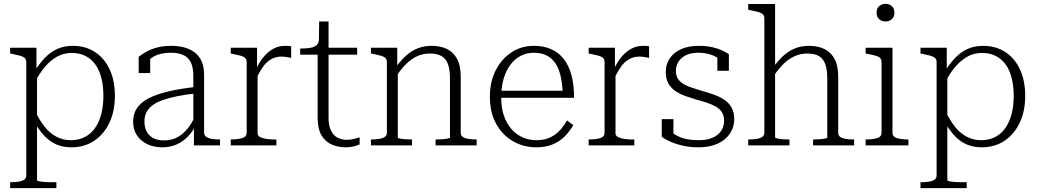

<svg xmlns="http://www.w3.org/2000/svg" viewBox="-20 -758 5408 1001"><path d="M274 223H33V192H35Q59 192 77.5 189Q96 186 106.5 178.5Q117 171 117 157V-434Q117 -448 109 -455.5Q101 -463 85 -467.5Q69 -472 44 -477L33 -479V-509H170V-377L173 -372V182Q173 185 186 187.5Q199 190 216 191Q233 192 246 192H274ZM352 10Q309 10 275 -4.5Q241 -19 213.5 -47.5Q186 -76 161 -118L163 -178Q186 -131 213 -97Q240 -63 274.5 -45Q309 -27 349 -27Q390 -27 422 -43.5Q454 -60 475.5 -90.5Q497 -121 508 -163.5Q519 -206 519 -258Q519 -309 508.5 -351Q498 -393 477 -422Q456 -451 425 -466.5Q394 -482 354 -482Q313 -482 279 -463.5Q245 -445 216 -411.5Q187 -378 163 -331L161 -387Q187 -429 216 -458.5Q245 -488 280 -503.5Q315 -519 360 -519Q426 -519 475.5 -486.5Q525 -454 552 -395.5Q579 -337 579 -258Q579 -179 550.5 -118.5Q522 -58 471 -24Q420 10 352 10Z M1002 -305V-271Q946 -265 902 -256Q858 -247 826 -235.5Q794 -224 773.5 -208Q753 -192 743 -171.5Q733 -151 733 -124Q733 -95 744.5 -72.5Q756 -50 779 -38Q802 -26 836 -26Q876 -26 907.5 -44Q939 -62 962 -92.5Q985 -123 999 -159L1001 -106Q984 -71 958.5 -45Q933 -19 900 -4.5Q867 10 826 10Q782 10 747.5 -6.5Q713 -23 693.5 -53Q674 -83 674 -123Q674 -165 694.5 -195Q715 -225 756 -246Q797 -267 858.5 -281.5Q920 -296 1002 -305ZM991 0V-109H988V-360Q988 -408 974 -434.5Q960 -461 934 -472Q908 -483 871 -483Q817 -483 783 -464Q749 -445 730 -418Q729 -426 731 -434Q733 -442 737 -449Q741 -456 747.5 -461Q754 -466 763 -467V-377H703V-462Q718 -474 741.5 -487.5Q765 -501 798 -510Q831 -519 873 -519Q907 -519 937.5 -511.5Q968 -504 992 -487Q1016 -470 1030 -441Q1044 -412 1044 -368V-66Q1044 -53 1055 -45Q1066 -37 1084 -34Q1102 -31 1126 -31H1127V0Z M1498 -516V-456Q1490 -458 1481.5 -459.5Q1473 -461 1464.5 -462Q1456 -463 1448 -463Q1426 -463 1407 -455.5Q1388 -448 1372.5 -434Q1357 -420 1343 -397.5Q1329 -375 1314 -344L1312 -391Q1329 -430 1352 -458.5Q1375 -487 1403.5 -503Q1432 -519 1465 -519Q1474 -519 1484 -518.5Q1494 -518 1498 -516ZM1183 0V-31H1185Q1220 -31 1243 -38Q1266 -45 1266 -66V-434Q1266 -448 1258.5 -455.5Q1251 -463 1235 -467.5Q1219 -472 1194 -477L1183 -479V-509H1320V-387L1323 -390V-63Q1323 -50 1337 -43Q1351 -36 1370.5 -33.5Q1390 -31 1404 -31H1421V0Z M1545 -473V-505H1550Q1579 -505 1600 -509Q1621 -513 1632 -524Q1643 -535 1643 -556L1677 -509H1842V-473ZM1693 -144Q1693 -103 1705.5 -77.5Q1718 -52 1739.5 -40.5Q1761 -29 1789 -29Q1809 -29 1825.5 -33.5Q1842 -38 1855 -42V-5Q1846 -1 1834.5 2.5Q1823 6 1809.5 8Q1796 10 1781 10Q1744 10 1710.5 -4Q1677 -18 1656.5 -52Q1636 -86 1636 -144V-495L1642 -502L1644 -646H1693Z M1914 0V-31H1916Q1940 -31 1958 -34Q1976 -37 1986.5 -44.5Q1997 -52 1997 -66V-434Q1997 -448 1989.5 -455.5Q1982 -463 1966 -467.5Q1950 -472 1925 -477L1914 -479V-509H2051V-401L2054 -397V-41Q2054 -38 2065.5 -35.5Q2077 -33 2094 -32Q2111 -31 2125 -31H2128V0ZM2465 0H2251V-31H2253Q2267 -31 2284 -32Q2301 -33 2313.5 -35.5Q2326 -38 2326 -41V-349Q2326 -394 2316 -422.5Q2306 -451 2283 -465Q2260 -479 2221 -479Q2185 -479 2154 -464.5Q2123 -450 2096 -423Q2069 -396 2044 -357L2042 -405Q2069 -443 2097.5 -468.5Q2126 -494 2159 -506.5Q2192 -519 2231 -519Q2278 -519 2311.5 -502Q2345 -485 2363.5 -450Q2382 -415 2382 -359V-66Q2382 -52 2392.5 -44.5Q2403 -37 2421.5 -34Q2440 -31 2463 -31H2465Z M2593 -251Q2593 -197 2607 -155.5Q2621 -114 2646 -85.5Q2671 -57 2704.5 -42Q2738 -27 2777 -27Q2821 -27 2852.5 -43.5Q2884 -60 2904 -84Q2924 -108 2936 -130L2969 -106Q2951 -74 2925 -47.5Q2899 -21 2862 -5.5Q2825 10 2776 10Q2709 10 2654 -22Q2599 -54 2566.5 -113Q2534 -172 2534 -253Q2534 -332 2564.5 -391.5Q2595 -451 2646.5 -485Q2698 -519 2763 -519Q2815 -519 2854 -501.5Q2893 -484 2919.5 -450Q2946 -416 2959.5 -365.5Q2973 -315 2973 -248H2574V-285H2934L2914 -268Q2912 -322 2902.5 -362.5Q2893 -403 2874.5 -429.5Q2856 -456 2828.5 -469.5Q2801 -483 2763 -483Q2726 -483 2695 -467Q2664 -451 2641 -420.5Q2618 -390 2605.5 -347Q2593 -304 2593 -251Z M3364 -516V-456Q3356 -458 3347.5 -459.5Q3339 -461 3330.5 -462Q3322 -463 3314 -463Q3292 -463 3273 -455.5Q3254 -448 3238.5 -434Q3223 -420 3209 -397.5Q3195 -375 3180 -344L3178 -391Q3195 -430 3218 -458.5Q3241 -487 3269.5 -503Q3298 -519 3331 -519Q3340 -519 3350 -518.5Q3360 -518 3364 -516ZM3049 0V-31H3051Q3086 -31 3109 -38Q3132 -45 3132 -66V-434Q3132 -448 3124.5 -455.5Q3117 -463 3101 -467.5Q3085 -472 3060 -477L3049 -479V-509H3186V-387L3189 -390V-63Q3189 -50 3203 -43Q3217 -36 3236.5 -33.5Q3256 -31 3270 -31H3287V0Z M3755 -129Q3755 -155 3743.5 -173Q3732 -191 3711.5 -202.5Q3691 -214 3665.5 -222.5Q3640 -231 3613 -238Q3583 -247 3554.5 -257Q3526 -267 3502.5 -282.5Q3479 -298 3465 -322Q3451 -346 3451 -382Q3451 -423 3472 -454Q3493 -485 3531.5 -502Q3570 -519 3623 -519Q3663 -519 3693.5 -512Q3724 -505 3745.5 -495Q3767 -485 3780 -475V-389H3720V-471Q3725 -469 3729.5 -465.5Q3734 -462 3737 -457.5Q3740 -453 3741.5 -447.5Q3743 -442 3742 -437Q3730 -452 3712 -462Q3694 -472 3671.5 -477.5Q3649 -483 3623 -483Q3565 -483 3534.5 -456Q3504 -429 3504 -389Q3504 -362 3516 -345Q3528 -328 3548.5 -317Q3569 -306 3594.5 -298.5Q3620 -291 3647 -282Q3676 -274 3705 -263.5Q3734 -253 3757.5 -237Q3781 -221 3794.5 -196.5Q3808 -172 3808 -136Q3808 -96 3786 -62.5Q3764 -29 3722.5 -9.5Q3681 10 3623 10Q3581 10 3545 2.5Q3509 -5 3480.5 -17Q3452 -29 3430 -45V-137H3491V-29Q3483 -36 3478 -42.5Q3473 -49 3470.5 -55Q3468 -61 3468 -67Q3468 -73 3469 -79Q3489 -61 3512.5 -49Q3536 -37 3563.5 -32Q3591 -27 3623 -27Q3664 -27 3693 -39Q3722 -51 3738.5 -74Q3755 -97 3755 -129Z M4021 -737V-42Q4021 -39 4033 -36Q4045 -33 4062 -32Q4079 -31 4093 -31H4096V0H3881V-31H3883Q3907 -31 3925.5 -34Q3944 -37 3954.5 -44.5Q3965 -52 3965 -66V-662Q3965 -676 3957 -683.5Q3949 -691 3933 -695.5Q3917 -700 3892 -705L3881 -707V-737ZM4433 0H4219V-31H4221Q4235 -31 4251.5 -32Q4268 -33 4280.5 -35.5Q4293 -38 4293 -41V-349Q4293 -394 4283 -422.5Q4273 -451 4250.5 -465Q4228 -479 4188 -479Q4153 -479 4121.5 -464.5Q4090 -450 4063 -423Q4036 -396 4011 -358L4010 -405Q4037 -443 4065.5 -468.5Q4094 -494 4126.5 -506.5Q4159 -519 4198 -519Q4245 -519 4279 -502Q4313 -485 4331.5 -450Q4350 -415 4350 -359V-66Q4350 -52 4360 -44.5Q4370 -37 4388.5 -34Q4407 -31 4431 -31H4433Z M4597 -646Q4577 -646 4563.5 -658Q4550 -670 4550 -692Q4550 -714 4563.5 -726Q4577 -738 4597 -738Q4616 -738 4629.5 -726Q4643 -714 4643 -692Q4643 -670 4629.5 -658Q4616 -646 4597 -646ZM4633 -509V-66Q4633 -45 4656 -38Q4679 -31 4714 -31H4716V0H4493V-31H4495Q4530 -31 4553 -38Q4576 -45 4576 -66V-434Q4576 -455 4559 -462.5Q4542 -470 4504 -477L4493 -479V-509Z M5020 223H4779V192H4781Q4805 192 4823.5 189Q4842 186 4852.5 178.5Q4863 171 4863 157V-434Q4863 -448 4855 -455.5Q4847 -463 4831 -467.5Q4815 -472 4790 -477L4779 -479V-509H4916V-377L4919 -372V182Q4919 185 4932 187.5Q4945 190 4962 191Q4979 192 4992 192H5020ZM5098 10Q5055 10 5021 -4.5Q4987 -19 4959.5 -47.5Q4932 -76 4907 -118L4909 -178Q4932 -131 4959 -97Q4986 -63 5020.5 -45Q5055 -27 5095 -27Q5136 -27 5168 -43.5Q5200 -60 5221.5 -90.5Q5243 -121 5254 -163.5Q5265 -206 5265 -258Q5265 -309 5254.5 -351Q5244 -393 5223 -422Q5202 -451 5171 -466.5Q5140 -482 5100 -482Q5059 -482 5025 -463.5Q4991 -445 4962 -411.5Q4933 -378 4909 -331L4907 -387Q4933 -429 4962 -458.5Q4991 -488 5026 -503.5Q5061 -519 5106 -519Q5172 -519 5221.5 -486.5Q5271 -454 5298 -395.5Q5325 -337 5325 -258Q5325 -179 5296.5 -118.5Q5268 -58 5217 -24Q5166 10 5098 10Z"/></svg>

Font: Roboto Serif 36pt ExtraLight
Style: Regular
Weight: 250
Designer: Greg Gazdowicz
Foundry: Commercial Type
Version: Version 1.008